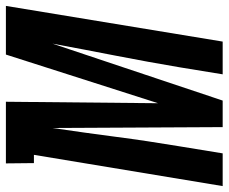

<svg xmlns="http://www.w3.org/2000/svg" viewBox="-86 -693 775 651"><g transform="rotate(-90 301.5 -367.5)"><path d="M-4 0 102 -640H74L73 -735H282L277 -219L442 -735H607L486 0H375L399 -147Q417 -254 438 -361.5Q459 -469 479 -577L286 0H196L193 -577Q177 -469 163 -361.5Q149 -254 131 -147L107 0Z"/></g></svg>

Font: Iosevka QP
Style: Bold Italic
Weight: 700
Italic angle: -9°
Designer: Belleve Invis
Foundry: Belleve Invis
Version: Version 20.0.0; ttfautohint (v1.8.4)